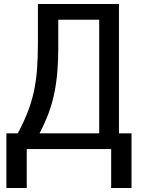

<svg xmlns="http://www.w3.org/2000/svg" viewBox="-20 -747 715 962"><path d="M170 -727H576V-79H639V195H537V0H114V195H12V-79H69Q99 -135 118.5 -185Q138 -235 149.5 -287.5Q161 -340 165.5 -400Q170 -460 170 -536ZM272 -648V-506Q272 -444 267.5 -389Q263 -334 252.5 -282Q242 -230 223.5 -180Q205 -130 178 -79H477V-648Z"/></svg>

Font: BM YEONSUNG
Style: Regular
Weight: 400
Designer: Bongjin Kim; Myungsoo Han; Jaehyun Keum; Jihee Min; Dokyung Lee; Chorong Kim; Jooyeon Kang; Sang-a Kim;
Foundry: Sandoll Communications Inc.
Version: Version 1.000;PS 1;hotconv 16.6.51;makeotf.lib2.5.65220